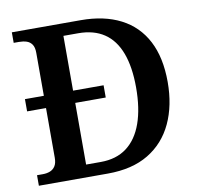

<svg xmlns="http://www.w3.org/2000/svg" viewBox="-79 -797 911 880"><g transform="rotate(-10 376.0 -357.0)"><path d="M32 0V-49H59Q78 -49 93 -55Q108 -61 117 -75Q126 -89 126 -114V-345H38V-402H126V-602Q126 -628 116.5 -641.5Q107 -655 91.5 -660Q76 -665 56 -665H32V-714H353Q461 -714 538 -674.5Q615 -635 655.5 -557.5Q696 -480 696 -366Q696 -257 657.5 -174.5Q619 -92 543 -46Q467 0 353 0ZM330 -58Q403 -58 451.5 -94.5Q500 -131 524.5 -200Q549 -269 549 -366Q549 -462 524.5 -527Q500 -592 451.5 -624.5Q403 -657 331 -657H262V-402H404V-345H262V-58Z"/></g></svg>

Font: Noto Serif Hebrew SemiBold
Style: Regular
Weight: 600
Version: Version 2.003